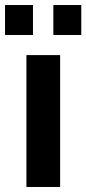

<svg xmlns="http://www.w3.org/2000/svg" viewBox="-44 -743 343 763"><path d="M87 -723H-24V-604H87ZM279 -723H168V-604H279ZM195 -524H61V0H195Z"/></svg>

Font: RT Raleway Bold
Style: Regular
Weight: 400
Designer: Matt McInerney, Pablo Impallari, Rodrigo Fuenzalida — Edited by Milan Moffatt in April 2016
Foundry: Matt McInerney, Pablo Impallari, Rodrigo Fuenzalida — Edited by Milan Moffatt in April 2016
Version: Version 3.001